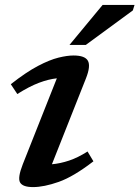

<svg xmlns="http://www.w3.org/2000/svg" viewBox="-20 -751 568 782"><path d="M73 -82.5 211.5 -432Q178 -428.5 138.8 -413.8Q99.5 -399 50.5 -368L24 -408Q87 -457.5 134.8 -482.5Q182.5 -507.5 218 -516.2Q253.5 -525 279.5 -525Q326 -525 338 -503.5Q350 -482 330 -431.5L191.5 -82Q225.5 -85 261.5 -97Q297.5 -109 336.5 -134L360.5 -94Q279.5 -31.5 219.2 -10.2Q159 11 114.5 11Q72.5 11 61.8 -7.8Q51 -26.5 73 -82.5ZM263 -568 398 -731H528L521 -708.5L329.5 -568Z"/></svg>

Font: Newsreader 6pt Medium
Style: Italic
Weight: 500
Italic angle: -17°
Designer: Hugues Gentile
Foundry: Production Type
Version: Version 1.003; ttfautohint (v1.8.3)